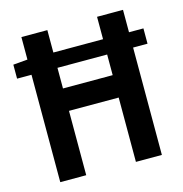

<svg xmlns="http://www.w3.org/2000/svg" viewBox="-99 -745 798 836"><g transform="rotate(-15 300.0 -327.0)"><path d="M6 -484V-547L76 -553H594V-484ZM71 0V-654H188V-391H412V-654H529V0H412V-290H188V0Z"/></g></svg>

Font: Source Code Pro SemiBold
Style: Regular
Weight: 600
Monospace: yes
Designer: Paul D. Hunt, Teo Tuominen
Foundry: Adobe Systems Incorporated
Version: Version 1.018;hotconv 1.0.116;makeotfexe 2.5.65601